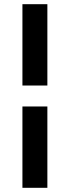

<svg xmlns="http://www.w3.org/2000/svg" viewBox="-20 -800 333 916"><path d="M206 -780V-392H87V-780ZM206 -292V96H87V-292Z"/></svg>

Font: MedMera Sans Semibold
Style: Regular
Weight: 600
Designer: Kasper Nordkvist
Foundry: UNCUT.wtf
Version: Version 1.300